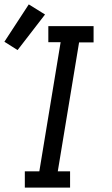

<svg xmlns="http://www.w3.org/2000/svg" viewBox="-40 -854 510 874"><path d="M73 0V-74H139L236 -662H180V-735H386V-661H320L223 -74H279V0ZM40 -626 -20 -664 91 -834 165 -788Z"/></svg>

Font: Zed Sans Extended
Style: Italic
Weight: 400
Width: 7
Italic angle: -9°
Designer: Belleve Invis
Foundry: Belleve Invis
Version: Version 1.0.0; ttfautohint (v1.8.4)